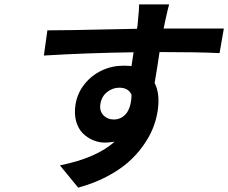

<svg xmlns="http://www.w3.org/2000/svg" viewBox="-20 -788 1039 874"><path d="M437.1 -315Q431.8 -283.4 450.5 -263.7Q469.1 -244 498.2 -244Q513.5 -244 527.2 -250Q540.8 -256 552.4 -268.6Q563.9 -281.2 571 -303.6Q578.1 -326 578.8 -355.8Q565.7 -388.8 522.4 -388.8Q493.3 -388.8 468 -369.3Q442.8 -349.8 437.1 -315ZM998.9 -658 979.4 -546.2Q880.7 -551.1 706.3 -551.1Q698.5 -497.2 683.9 -410.2Q710.2 -359.4 697.1 -279.1Q690.7 -240.4 675.2 -202.2Q659.8 -164.1 630.7 -123.4Q601.6 -82.7 562 -48.1Q522.4 -13.5 464.1 16.9Q405.9 47.2 335.9 66.1L252.8 -35.2Q419.4 -68.9 501.8 -143.1Q474.8 -138.8 458.1 -138.8Q429.7 -138.8 403.2 -150Q376.8 -161.2 356.2 -182Q335.6 -202.8 326.3 -237Q317.1 -271.3 323.9 -312.9Q332.4 -364.7 365.1 -405.4Q397.7 -446 444.1 -467.5Q490.4 -489 541.9 -489Q567.8 -489 578.5 -486.9L588.1 -550.1Q373.2 -546.9 179.7 -535.2L195.7 -649.9Q243.6 -649.9 314.1 -651.1Q384.6 -652.3 472.3 -654.3Q560 -656.2 603.7 -657Q607.2 -679 607.2 -685Q613.6 -747.9 613.3 -768.1H750Q746.4 -758.2 730.5 -686.1Q730.1 -682.9 728 -673.3Q725.9 -663.7 724.8 -658H926.8Z"/></svg>

Font: Karasuma Gothic
Style: Bold Italic
Weight: 700
Italic angle: 9.39998°
Designer: Rasmus Andersson / Ryoko Nishizuka
Foundry: Genbu
Version: Version 1.00